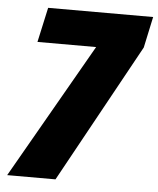

<svg xmlns="http://www.w3.org/2000/svg" viewBox="-51 -732 640 776"><g transform="rotate(5 269.5 -344.0)"><path d="M7 0 320 -547H82L113 -688H539L512 -562L203 0Z"/></g></svg>

Font: Saira SemiCondensed ExtraBold
Style: Italic
Weight: 800
Width: 4
Italic angle: -12°
Designer: Hector Gatti with collaboration of the Omnibus-Type team
Foundry: Omnibus-Type
Version: Version 1.101